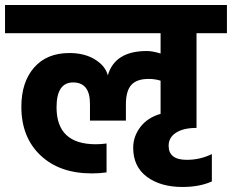

<svg xmlns="http://www.w3.org/2000/svg" viewBox="-50 -691 923 764"><path d="M732 -559V-182Q680 -182 650.5 -163Q621 -144 621 -111Q621 -55 693 -55Q747 -55 793 -78V31Q744 53 676 53Q589 53 534.5 12.5Q480 -28 480 -103Q480 -148 508.5 -185.5Q537 -223 589 -238V-370Q566 -377 542 -377Q494 -377 472.5 -353Q451 -329 451 -276V-211H308V-278Q308 -363 241 -363Q175 -363 175 -264Q175 -117 331 -117Q352 -117 374 -120V-5Q347 -1 315 -1Q187 -1 111 -73Q35 -145 35 -266Q35 -364 85.5 -422Q136 -480 226 -480Q287 -480 328.5 -454Q370 -428 379 -391Q407 -488 534 -488Q557 -488 589 -478V-559H-30V-671H853V-559Z"/></svg>

Font: Hind Bold
Style: Regular
Weight: 700
Designer: Manushi Parikh, Satya Rajpurohit
Foundry: Indian Type Foundry
Version: Version 1.201;PS 1.0;hotconv 1.0.78;makeotf.lib2.5.61930; tt